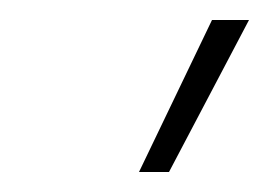

<svg xmlns="http://www.w3.org/2000/svg" viewBox="-20 -790 269 192"><path d="M229 -770 149 -618H119L192 -770Z"/></svg>

Font: Be Vietnam Pro Variable Thin
Style: Italic
Weight: 100
Italic angle: -12°
Designer: Lam Bao, Tony Le, Vietanh Nguyen
Foundry: Yellow Type Foundry
Version: Version 1.002